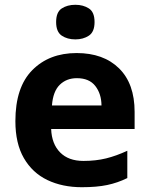

<svg xmlns="http://www.w3.org/2000/svg" viewBox="-20 -780 631 810"><path d="M303.2 -556.2Q416.5 -556.2 482.2 -491.7Q547.9 -427.2 547.9 -308.1V-235.8H195.8Q198.2 -172.9 233.6 -137Q269 -101.1 332 -101.1Q384.3 -101.1 427.7 -111.8Q471.2 -122.6 517.1 -144V-28.8Q476.6 -8.8 432.4 0.5Q388.2 9.8 325.2 9.8Q243.2 9.8 179.9 -20.5Q116.7 -50.8 80.8 -112.8Q44.9 -174.8 44.9 -269Q44.9 -412.1 116.2 -484.1Q187.5 -556.2 303.2 -556.2ZM304.2 -450.2Q260.7 -450.2 232.2 -422.4Q203.6 -394.5 199.2 -335H408.2Q407.7 -384.3 382.1 -417.2Q356.4 -450.2 304.2 -450.2ZM297.9 -759.8Q331.1 -759.8 355 -744.4Q378.9 -729 378.9 -687Q378.9 -645.5 355 -629.6Q331.1 -613.8 297.9 -613.8Q264.2 -613.8 240.5 -629.6Q216.8 -645.5 216.8 -687Q216.8 -729 240.5 -744.4Q264.2 -759.8 297.9 -759.8Z"/></svg>

Font: Open Sans
Style: Bold
Weight: 700
Designer: Monotype Design Team
Foundry: Monotype Imaging Inc.
Version: Version 3.000; ttfautohint (v1.8.4)